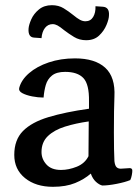

<svg xmlns="http://www.w3.org/2000/svg" viewBox="-20 -785 540 740"><path d="M374 -70Q362 -73 349.5 -84.5Q337 -96 330 -116Q305 -94 269.5 -79.5Q234 -65 184 -65Q118 -65 76.5 -98.5Q35 -132 35 -188Q35 -246 68.5 -280Q102 -314 166.5 -333.5Q231 -353 323 -366V-395Q324 -460 301.5 -484Q279 -508 231 -508Q198 -508 180.5 -494Q163 -480 156.5 -457.5Q150 -435 148 -409Q127 -409 104 -413.5Q81 -418 66 -426Q51 -434 54 -446Q62 -477 92 -503Q122 -529 168 -544.5Q214 -560 269 -560Q346 -560 385.5 -524Q425 -488 421 -412Q420 -395 419.5 -355.5Q419 -316 419 -275Q419 -241 419.5 -210.5Q420 -180 421 -164Q423 -146 430 -140Q437 -134 448 -135L480 -137Q490 -137 490 -127Q490 -121 488 -110Q486 -99 482 -91Q463 -83 430 -76.5Q397 -70 374 -70ZM321 -183 322 -317Q272 -310 230.5 -297Q189 -284 164.5 -260.5Q140 -237 140 -199Q140 -172 159 -151Q178 -130 215 -130Q245 -130 276 -142.5Q307 -155 321 -183ZM377 -759Q402 -757 400 -726Q400 -712 390.5 -689Q381 -666 362 -648Q343 -630 312 -630Q286 -630 265.5 -642.5Q245 -655 228 -668Q211 -682 201.5 -687Q192 -692 183 -692Q165 -692 153.5 -677.5Q142 -663 140 -638L112 -640Q88 -641 90 -674Q91 -689 100.5 -710.5Q110 -732 130 -748.5Q150 -765 180 -765Q206 -765 225.5 -753Q245 -741 261 -728Q278 -714 288.5 -708.5Q299 -703 309 -703Q329 -703 339 -719.5Q349 -736 348 -761Z"/></svg>

Font: Gowun Batang
Style: Bold
Weight: 700
Designer: Yanghee Ryu
Foundry: Yanghee Ryu
Version: Version 2.000